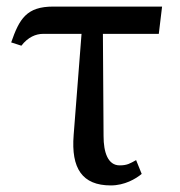

<svg xmlns="http://www.w3.org/2000/svg" viewBox="-20 -556 546 584"><path d="M317 8C359 8 393 -12 411 -27L394 -69C376 -59 367 -53 344 -53C308 -53 295 -93 295 -142L293 -453H463L473 -536H142C61 -536 39 -499 14 -427L45 -417C65 -443 89 -453 111 -453H228L204 -145C196 -44 230 8 317 8Z"/></svg>

Font: Noto Serif
Style: Regular
Weight: 400
Designer: Monotype Design Team
Foundry: Monotype Imaging Inc.
Version: Version 2.015